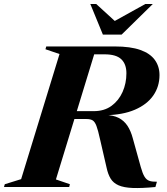

<svg xmlns="http://www.w3.org/2000/svg" viewBox="-65 -938 836 963"><path d="M405 -380.5Q458 -380.5 494.2 -407Q530.5 -433.5 549.8 -476.8Q569 -520 569 -570.5Q569 -616.5 543.2 -641Q517.5 -665.5 459.5 -665.5H272L315.5 -705H511Q589.5 -705 638.8 -687.5Q688 -670 711.5 -637.5Q735 -605 735 -561.5Q735 -504 703.8 -459Q672.5 -414 611.8 -387.8Q551 -361.5 462 -360V-361.5Q503 -360.5 530 -346.8Q557 -333 574 -307.5Q591 -282 601 -244.5L641 -100.5Q650 -68 659.8 -52Q669.5 -36 684 -31Q698.5 -26 722 -26.5L714.5 0Q645 6.5 600.5 4.8Q556 3 529.8 -8.5Q503.5 -20 490 -42Q476.5 -64 469.5 -97.5L437 -238.5Q427 -284.5 418.8 -306.2Q410.5 -328 399.2 -334.5Q388 -341 369 -341H198L182 -380.5ZM215.5 -38 285.5 -14 282 0H-45L-41 -14L41 -39.5L233.5 -667L163 -691L167 -705H419.5ZM701.5 -918 545 -764.5H451L388 -918H417.5L527.5 -817.5H483L664 -918Z"/></svg>

Font: Newsreader 60pt
Style: Bold Italic
Weight: 700
Italic angle: -17°
Designer: Hugues Gentile
Foundry: Production Type
Version: Version 1.003